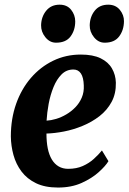

<svg xmlns="http://www.w3.org/2000/svg" viewBox="-20 -810 563 841"><path d="M455 -104Q442 -82.5 412.2 -55.8Q382.5 -29 337.8 -8.8Q293 11.5 234 11.5Q177 11.5 137.8 -7.5Q98.5 -26.5 74.2 -58.8Q50 -91 39 -131Q28 -171 27.5 -212.5Q27.5 -289.5 50.5 -354.8Q73.5 -420 115.2 -468.5Q157 -517 212.8 -544Q268.5 -571 334 -571Q387 -571 420.5 -554.8Q454 -538.5 470.2 -510.5Q486.5 -482.5 487.5 -448Q488.5 -400 468.8 -363.5Q449 -327 415.8 -301.2Q382.5 -275.5 342 -258.8Q301.5 -242 260.2 -234Q219 -226 183.5 -225Q183.5 -188.5 189.2 -160Q195 -131.5 207 -111.5Q219 -91.5 237 -81Q255 -70.5 278.5 -70.5Q315 -70.5 342.5 -82.8Q370 -95 390.8 -113.8Q411.5 -132.5 426.5 -151ZM301.5 -505.5Q271 -505.5 249.8 -484.2Q228.5 -463 214.5 -428.8Q200.5 -394.5 193.2 -355.5Q186 -316.5 184 -281.5Q203 -282.5 225.8 -289.2Q248.5 -296 270.2 -308.8Q292 -321.5 310 -340Q328 -358.5 338.2 -382.5Q348.5 -406.5 347 -436Q346 -470.5 334.5 -488Q323 -505.5 301.5 -505.5ZM225.5 -623Q198 -623 178.8 -646.8Q159.5 -670.5 160 -699.5Q161 -737 182.5 -763.2Q204 -789.5 241 -789.5Q274 -789.5 291.8 -766.8Q309.5 -744 309.5 -716.5Q309.5 -678 289.2 -650.5Q269 -623 225.5 -623ZM438.5 -623Q411 -623 391.8 -646.8Q372.5 -670.5 373 -699.5Q374 -737 395 -763.2Q416 -789.5 454 -789.5Q486.5 -789.5 505 -766.8Q523.5 -744 523 -716.5Q522.5 -678 502 -650.5Q481.5 -623 438.5 -623Z"/></svg>

Font: Merriweather Light 18pt ExtraBold
Style: Italic
Weight: 800
Italic angle: -7.8°
Version: Version 2.101